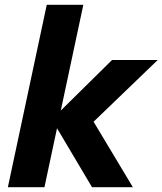

<svg xmlns="http://www.w3.org/2000/svg" viewBox="-20 -780 677 800"><path d="M533.6 0H363.4L195.8 -282.4L446.8 -530H637.2L334 -238.2L350.6 -305ZM165.2 0H12.8L174.8 -760H327.2Z"/></svg>

Font: Be Vietnam Pro Variable Thin
Style: Italic
Weight: 100
Italic angle: -12°
Designer: Lam Bao, Tony Le, Vietanh Nguyen
Foundry: Yellow Type Foundry
Version: Version 1.002